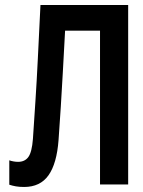

<svg xmlns="http://www.w3.org/2000/svg" viewBox="-20 -734 570 764"><path d="M76 10Q57 10 43 7.5Q29 5 17 1V-96Q35 -90 52 -90Q79 -90 93 -109.5Q107 -129 111 -181Q116 -256 121 -332Q126 -408 130.5 -499.5Q135 -591 141 -714H490V0H378V-612H239Q234 -519 230 -446.5Q226 -374 222 -310Q218 -246 213 -177Q206 -83 173 -36.5Q140 10 76 10Z"/></svg>

Font: Noto Sans Mono Condensed SemiBold
Style: Regular
Weight: 600
Width: 3
Designer: Monotype Design Team
Foundry: Monotype Imaging Inc.
Version: Version 2.014